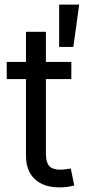

<svg xmlns="http://www.w3.org/2000/svg" viewBox="-20 -811 413 837"><path d="M291 -541V-466.3H9.3V-541ZM93.3 -672.4H180.2V-138.7Q180.2 -103.5 194.6 -87.4Q209 -71.3 243.2 -71.3Q252 -71.3 264.9 -73Q277.8 -74.7 288.6 -76.2L303.7 -2.4Q290 1.5 273.2 3.7Q256.3 5.9 239.7 5.9Q169.9 5.9 131.6 -30.3Q93.3 -66.4 93.3 -131.8ZM237.8 -606.4V-791H325.2L299.8 -606.4Z"/></svg>

Font: Inter 17pt
Style: Regular
Weight: 400
Version: Version 4.001;git-66647c0bb